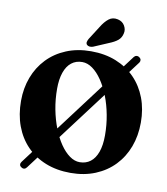

<svg xmlns="http://www.w3.org/2000/svg" viewBox="-102 -1020 996 1146"><g transform="rotate(10 396.0 -446.5)"><path d="M104.5 36Q95.5 30.5 94.8 21.5Q94 12.5 100.5 4L651 -728Q657 -736 666.2 -737.5Q675.5 -739 684.5 -732.5Q693 -726.5 694.2 -718Q695.5 -709.5 690 -701.5L138 31Q131.5 40 122.5 41.5Q113.5 43 104.5 36ZM395.5 -718Q479.5 -718 546.8 -691Q614 -664 662 -614.8Q710 -565.5 735.5 -498.2Q761 -431 761 -350Q761 -270 735.8 -202.8Q710.5 -135.5 663 -86Q615.5 -36.5 548.5 -9Q481.5 18.5 399 18.5Q315 18.5 247.5 -8.5Q180 -35.5 132.2 -85Q84.5 -134.5 59.2 -202.8Q34 -271 34 -354.5Q34 -431 59 -497.2Q84 -563.5 131.2 -613Q178.5 -662.5 245.5 -690.2Q312.5 -718 395.5 -718ZM563.5 -237.5Q563.5 -300.5 552.2 -360.5Q541 -420.5 520.8 -472Q500.5 -523.5 474 -562.5Q447.5 -601.5 417 -623.5Q386.5 -645.5 354.5 -645.5Q316.5 -645.5 289.2 -624Q262 -602.5 247.8 -561.5Q233.5 -520.5 233.5 -462.5Q233.5 -398.5 245 -338.5Q256.5 -278.5 276.8 -226.8Q297 -175 323.5 -136.2Q350 -97.5 380.2 -75.8Q410.5 -54 442 -54Q479.5 -54 506.8 -74.8Q534 -95.5 548.8 -136.5Q563.5 -177.5 563.5 -237.5ZM419.5 -869.5Q440 -903.5 463.8 -922Q487.5 -940.5 519.5 -933Q548 -926.5 561.2 -903.2Q574.5 -880 568.5 -856.5Q563 -830 543.8 -814Q524.5 -798 490 -784.5L401 -746.5Q391 -743 380.5 -744Q370 -745 363.5 -752Q357.5 -760 359.8 -769.2Q362 -778.5 367.5 -788Z"/></g></svg>

Font: Fraunces 28pt Soft Wonky
Style: Bold
Weight: 700
Version: Version 1.000;[b76b70a41]